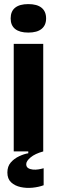

<svg xmlns="http://www.w3.org/2000/svg" viewBox="-20 -739 278 937"><path d="M47 0V-525H191V0ZM118 -580Q76 -580 54 -597.5Q32 -615 32 -649Q32 -684 54 -701.5Q76 -719 118 -719Q161 -719 183 -701Q205 -683 205 -649Q205 -616 183 -598Q161 -580 118 -580ZM193 165Q169 174 139 177Q109 180 81 174Q53 168 34.5 151Q16 134 16 103Q16 73 32.5 54Q49 35 73.5 23.5Q98 12 118 9V-10L191 -11V0Q151 11 129.5 29Q108 47 108 62Q108 75 117 81Q126 87 140 88.5Q154 90 168.5 87.5Q183 85 193 82Z"/></svg>

Font: Bricolage Grotesque 72pt
Style: Bold
Weight: 700
Designer: Mathieu Triay
Foundry: Atelier Triay
Version: Version 1.001;gftools[0.9.33.dev8+g029e19f]